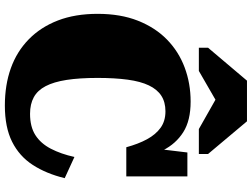

<svg xmlns="http://www.w3.org/2000/svg" viewBox="-140 -854 1011 770"><g transform="rotate(90 365.0 -468.5)"><path d="M426 -627Q389 -627 363.5 -610.5Q338 -594 322 -560.5Q306 -527 299 -475.5Q292 -424 292 -355Q292 -282 300 -230.5Q308 -179 325 -146.5Q342 -114 369.5 -99Q397 -84 436 -84Q488 -84 521.5 -105.5Q555 -127 576 -167.5Q597 -208 609 -262L694 -223Q676 -149 641 -95Q606 -41 548 -12Q490 17 403 17Q320 17 253 -7Q186 -31 137 -79Q88 -127 61.5 -196Q35 -265 35 -355Q35 -447 62.5 -516.5Q90 -586 138 -633Q186 -680 250 -704Q314 -728 387 -728Q463 -728 509.5 -698.5Q556 -669 582 -617.5Q608 -566 621 -499L569 -532L591 -715H687V-470H570Q557 -518 538 -553Q519 -588 492 -607.5Q465 -627 426 -627ZM466 -954H303L171 -798V-761H264L427 -855H331L497 -761H597V-798Z"/></g></svg>

Font: Roboto Serif Black
Style: Regular
Weight: 900
Designer: Greg Gazdowicz
Foundry: Commercial Type
Version: Version 1.008